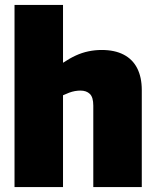

<svg xmlns="http://www.w3.org/2000/svg" viewBox="-20 -760 633 780"><path d="M39 0V-740H236V-505Q263 -523 288 -534.5Q313 -546 339.5 -551.5Q366 -557 393 -557Q446 -557 482.5 -538Q519 -519 537.5 -482.5Q556 -446 556 -394V0H359V-331Q359 -365 345 -378.5Q331 -392 307 -392Q296 -392 284.5 -390Q273 -388 261 -383.5Q249 -379 236 -373V0Z"/></svg>

Font: Georama ExtraBold
Style: Regular
Weight: 800
Designer: Jean-Baptiste Levee
Foundry: Production Type
Version: Version 1.001